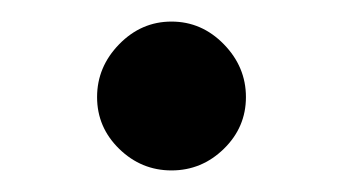

<svg xmlns="http://www.w3.org/2000/svg" viewBox="-20 -152 318 178"><path d="M187.5 -111Q208 -90 208 -62Q208 -34 187.5 -14Q167 6 139 6Q111 6 90.5 -14Q70 -34 70 -62Q70 -90 90.5 -111Q111 -132 139 -132Q167 -132 187.5 -111Z"/></svg>

Font: Justus
Style: Versalitas
Weight: 400
Version: Version 001.001